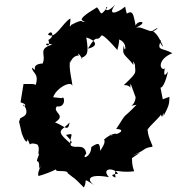

<svg xmlns="http://www.w3.org/2000/svg" viewBox="-20 -774 775 841"><path d="M693 -339 682 -395C680 -384 699 -386 716 -461C685 -414 709 -497 699 -472C677 -469 672 -516 735 -541C689 -567 665 -549 685 -597C663 -606 706 -550 691 -578C668 -634 639 -653 632 -627C678 -648 684 -664 644 -636C605 -648 596 -657 575 -653C636 -680 583 -688 574 -662C561 -733 559 -730 512 -700C547 -719 540 -682 528 -745C490 -713 448 -705 485 -754C433 -700 442 -754 450 -741C415 -699 427 -716 405 -742C352 -710 317 -685 352 -681C330 -671 355 -698 292 -665C279 -642 291 -681 288 -693C254 -674 221 -598 190 -623C207 -648 222 -615 192 -599C208 -549 150 -596 209 -579C143 -559 184 -536 167 -496C104 -492 154 -450 120 -478C121 -450 159 -455 130 -384C152 -412 121 -405 83 -406L70 -326C113 -313 74 -300 84 -316C122 -256 56 -264 68 -248C59 -246 66 -235 75 -191C94 -138 102 -154 100 -166C123 -118 95 -158 144 -141C157 -124 143 -100 151 -98C129 -40 153 -96 152 -36C180 -81 138 -20 149 -3C215 -22 250 -45 240 -45C232 -28 217 -42 228 -26C235 -23 279 -28 276 -16C318 19 293 -8 347 47C367 16 333 -1 399 41C353 13 368 -15 457 2C421 -39 480 -41 497 -13C491 -12 451 -10 486 4C479 -47 486 -13 568 -24C545 -81 578 -98 530 -60C595 -112 618 -113 556 -91C626 -119 603 -125 647 -131C653 -133 629 -168 627 -202C617 -206 676 -256 685 -272C694 -241 694 -303 697 -267C718 -308 722 -315 722 -350ZM356 -110C344 -145 312 -122 291 -136C280 -157 316 -133 269 -183C307 -191 290 -188 287 -147C215 -208 253 -200 285 -238C278 -194 265 -221 221 -238C274 -271 207 -281 229 -308C271 -301 263 -360 251 -344L213 -348C226 -390 298 -426 297 -394C298 -418 278 -476 288 -512C285 -471 285 -530 325 -531C313 -558 351 -505 335 -519C362 -532 370 -537 358 -610C403 -596 412 -571 365 -561C410 -635 399 -583 425 -619C426 -619 433 -625 494 -555C500 -578 506 -607 498 -602C544 -590 527 -528 522 -575C513 -528 529 -537 564 -490C563 -532 571 -469 571 -500C570 -449 589 -465 522 -401C564 -403 546 -367 552 -408L574 -348C571 -304 532 -308 578 -315C510 -244 543 -294 489 -209C548 -207 472 -172 459 -184C517 -174 491 -211 436 -163C447 -140 407 -110 420 -102C416 -137 422 -159 380 -130C379 -84 332 -73 358 -101Z"/></svg>

Font: Asimov Aggro
Style: CondIt
Weight: 500
Designer: Google
Version: Version 2.000980; 2014